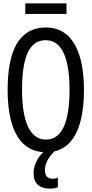

<svg xmlns="http://www.w3.org/2000/svg" viewBox="-20 -888 540 1132"><path d="M129 -806H372V-868H129ZM274 224C294 224 310 221 321 216V160C314 163 304 166 291 166C260 166 245 149 245 115C245 81 259 47 300 5C430 -25 475 -174 475 -358C475 -563 415 -726 250 -726C97 -726 25 -597 25 -359C25 -162 78 -1 235 9C200 44 178 86 178 134C178 191 210 224 274 224ZM251 -65C158 -65 110 -168 110 -358C110 -547 150 -651 250 -651C343 -651 390 -549 390 -358C390 -165 344 -65 251 -65Z"/></svg>

Font: Noto Sans Mono ExtraCondensed
Style: Regular
Weight: 400
Width: 2
Designer: Monotype Design Team
Foundry: Monotype Imaging Inc.
Version: Version 2.014